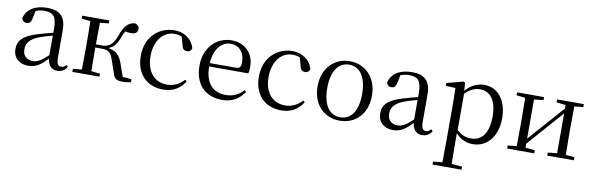

<svg xmlns="http://www.w3.org/2000/svg" viewBox="-52 -1004 5349 1736"><g transform="rotate(10 2622.5 -135.5)"><path d="M457 14C496 14 526 -2 547 -37L531 -52C515 -34 503 -28 486 -28C459 -28 444 -45 444 -108V-355C444 -479 388 -531 272 -531C159 -531 85 -482 65 -400C71 -377 86 -364 109 -364C134 -364 151 -377 157 -413L172 -485C199 -495 224 -500 250 -500C329 -500 364 -470 364 -359V-318C320 -308 273 -295 231 -282C99 -244 52 -193 52 -115C52 -32 111 15 190 15C262 15 307 -18 366 -82C374 -22 402 14 457 14ZM364 -113C301 -53 265 -34 225 -34C169 -34 132 -66 132 -128C132 -183 165 -226 249 -257C283 -270 323 -281 364 -292Z M969 -47C982 -4 1001 9 1062 9C1083 9 1111 5 1133 0V-27L1051 -35L1010 -152C983 -227 948 -257 877 -269C920 -283 950 -313 975 -383C985 -410 993 -428 1004 -443C1019 -439 1036 -437 1058 -437C1094 -437 1117 -454 1117 -484C1117 -508 1103 -523 1076 -531C1013 -523 982 -488 948 -394C913 -300 874 -282 814 -282H761L763 -480L843 -489V-516H595V-489L676 -480L678 -288V-229L676 -36L595 -28V0H843V-28L763 -36C762 -92 761 -176 761 -253H815C878 -253 901 -240 925 -173Z M1428 15C1523 15 1583 -25 1628 -94L1612 -107C1567 -58 1516 -35 1456 -35C1344 -35 1266 -118 1266 -262C1266 -408 1344 -499 1446 -499C1469 -499 1491 -495 1513 -486L1534 -413C1540 -378 1556 -364 1584 -364C1606 -364 1620 -375 1626 -399C1604 -479 1530 -531 1441 -531C1303 -531 1179 -430 1179 -251C1179 -84 1281 15 1428 15Z M1972 15C2062 15 2129 -26 2173 -94L2157 -108C2116 -60 2065 -35 1994 -35C1884 -35 1806 -104 1804 -263H2164C2169 -279 2171 -299 2171 -323C2171 -441 2094 -531 1964 -531C1831 -531 1717 -425 1717 -257C1717 -76 1824 15 1972 15ZM1805 -294C1812 -424 1879 -499 1962 -499C2043 -499 2091 -437 2091 -352C2091 -312 2081 -294 2046 -294Z M2512 15C2607 15 2667 -25 2712 -94L2696 -107C2651 -58 2600 -35 2540 -35C2428 -35 2350 -118 2350 -262C2350 -408 2428 -499 2530 -499C2553 -499 2575 -495 2597 -486L2618 -413C2624 -378 2640 -364 2668 -364C2690 -364 2704 -375 2710 -399C2688 -479 2614 -531 2525 -531C2387 -531 2263 -430 2263 -251C2263 -84 2365 15 2512 15Z M3050 15C3183 15 3300 -77 3300 -258C3300 -438 3179 -531 3050 -531C2922 -531 2801 -437 2801 -258C2801 -78 2918 15 3050 15ZM3050 -16C2951 -16 2890 -101 2890 -257C2890 -413 2951 -499 3050 -499C3149 -499 3210 -413 3210 -257C3210 -101 3149 -16 3050 -16Z M3806 14C3845 14 3875 -2 3896 -37L3880 -52C3864 -34 3852 -28 3835 -28C3808 -28 3793 -45 3793 -108V-355C3793 -479 3737 -531 3621 -531C3508 -531 3434 -482 3414 -400C3420 -377 3435 -364 3458 -364C3483 -364 3500 -377 3506 -413L3521 -485C3548 -495 3573 -500 3599 -500C3678 -500 3713 -470 3713 -359V-318C3669 -308 3622 -295 3580 -282C3448 -244 3401 -193 3401 -115C3401 -32 3460 15 3539 15C3611 15 3656 -18 3715 -82C3723 -22 3751 14 3806 14ZM3713 -113C3650 -53 3614 -34 3574 -34C3518 -34 3481 -66 3481 -128C3481 -183 3514 -226 3598 -257C3632 -270 3672 -281 3713 -292Z M4273 15C4402 15 4495 -92 4495 -263C4495 -427 4408 -531 4286 -531C4225 -531 4164 -506 4114 -446L4109 -520L4096 -528L3942 -488V-462L4031 -458C4033 -408 4034 -355 4034 -287V27L4032 224L3947 232V260H4214V232L4117 224L4115 27V-58C4163 -3 4219 15 4273 15ZM4117 -420C4167 -470 4210 -485 4254 -485C4345 -485 4407 -413 4407 -261C4407 -95 4336 -33 4249 -33C4200 -33 4160 -46 4117 -88Z M4955 -489 5039 -479V-447L4879 -266L4749 -119V-479L4835 -489V-516H4587V-489L4668 -480L4670 -288V-229L4668 -36L4587 -28V0H4835V-28L4749 -37V-73L4904 -249L5039 -402V-37L4955 -28V0H5200V-28L5119 -36L5117 -229V-288L5119 -480L5200 -489V-516H4955Z"/></g></svg>

Font: Noto Serif CJK KR
Style: Regular
Weight: 400
Designer: Ryoko NISHIZUKA 西塚涼子 (kana & ideographs); Frank Grießhammer (Latin, Greek & Cyrillic); Wenlong ZHANG 张文龙 (bopomofo); San
Foundry: Adobe
Version: Version 2.001;hotconv 1.1.0;makeotfexe 2.6.0